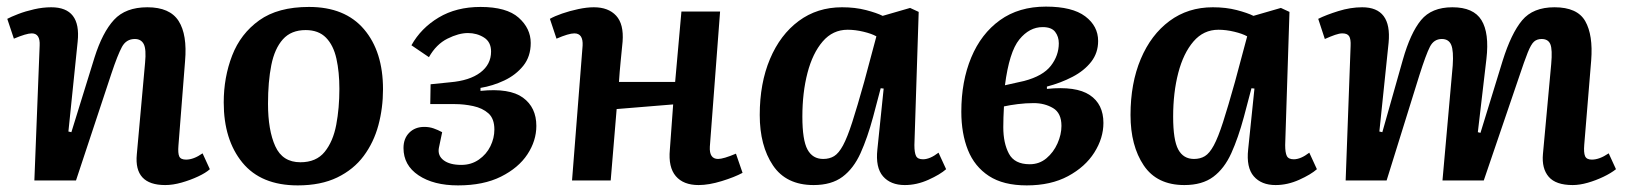

<svg xmlns="http://www.w3.org/2000/svg" viewBox="-20 -546 4918 581"><path d="M615 -34Q603 -23 579.5 -12Q556 -1 529.5 6.5Q503 14 480 14Q385 14 394 -79L419 -356Q423 -397 415 -412.5Q407 -428 388 -428Q362 -428 349 -404Q336 -380 317 -323L210 0H84L100 -408Q102 -445 76 -445Q60 -445 22 -429L2 -489Q13 -495 35 -503.5Q57 -512 83.5 -518Q110 -524 135 -524Q226 -524 215 -420L187 -148L196 -146L266 -372Q290 -448 325 -486Q360 -524 426 -524Q494 -524 520.5 -482.5Q547 -441 540 -361L520 -106Q518 -82 522.5 -72.5Q527 -63 543 -63Q566 -63 593 -82Z M881 15Q770 15 713.5 -54Q657 -123 657 -236Q657 -312 682.5 -378Q708 -444 764.5 -484.5Q821 -525 915 -525Q1024 -525 1081.5 -457.5Q1139 -390 1139 -276Q1139 -219 1125 -167Q1111 -115 1080.5 -74Q1050 -33 1000.5 -9Q951 15 881 15ZM889 -55Q937 -55 962.5 -86.5Q988 -118 997.5 -168.5Q1007 -219 1007 -277Q1007 -328 998 -368.5Q989 -409 966.5 -432Q944 -455 905 -455Q861 -455 836 -427Q811 -399 801 -349Q791 -299 791 -232Q791 -152 813 -103.5Q835 -55 889 -55Z M1366 15Q1292 15 1246.5 -15.5Q1201 -46 1201 -98Q1201 -127 1218.5 -144.5Q1236 -162 1264 -162Q1279 -162 1292 -157.5Q1305 -153 1318 -146L1308 -98Q1304 -75 1322.5 -61Q1341 -47 1376 -47Q1406 -47 1429 -63Q1452 -79 1464 -103.5Q1476 -128 1476 -154Q1476 -187 1458 -203Q1440 -219 1412 -225Q1384 -231 1357 -231H1282L1283 -291L1342 -297Q1401 -302 1433.5 -326.5Q1466 -351 1466 -390Q1466 -419 1444.5 -432.5Q1423 -446 1396 -446Q1368 -446 1334 -429Q1300 -412 1278 -373L1225 -409Q1254 -461 1307.5 -493Q1361 -525 1434 -525Q1513 -525 1549.5 -492.5Q1586 -460 1586 -416Q1586 -375 1563.5 -347Q1541 -319 1506 -302.5Q1471 -286 1434 -280V-271Q1522 -280 1562.5 -250.5Q1603 -221 1603 -165Q1603 -120 1576 -79Q1549 -38 1496 -11.5Q1443 15 1366 15Z M2017 -230 1846 -216 1828 0H1711L1743 -408Q1745 -445 1718 -445Q1701 -445 1664 -429L1644 -489Q1658 -497 1681 -505Q1704 -513 1730 -518.5Q1756 -524 1777 -524Q1821 -524 1844.5 -498.5Q1868 -473 1864 -420Q1861 -389 1858 -359Q1855 -329 1853 -298H2023L2042 -511H2159L2128 -102Q2126 -65 2153 -65Q2169 -65 2207 -81L2227 -23Q2203 -10 2164 2Q2125 14 2094 14Q2048 14 2025 -13Q2002 -40 2007 -93Z M2747 -107Q2747 -84 2752 -74Q2757 -64 2773 -64Q2794 -64 2820 -84L2843 -34Q2825 -18 2789.5 -2Q2754 14 2718 14Q2675 14 2652 -12.5Q2629 -39 2635 -94L2654 -278L2645 -279L2622 -192Q2605 -129 2584 -82.5Q2563 -36 2529.5 -11Q2496 14 2442 14Q2359 14 2319 -45.5Q2279 -105 2279 -198Q2279 -294 2310 -367.5Q2341 -441 2397 -482.5Q2453 -524 2528 -524Q2568 -524 2600.5 -515.5Q2633 -507 2651 -498L2734 -522L2760 -510ZM2471 -65Q2490 -65 2504 -73.5Q2518 -82 2531 -106Q2544 -130 2559 -176.5Q2574 -223 2595 -298L2632 -436Q2618 -444 2593 -450Q2568 -456 2545 -456Q2500 -456 2469.5 -420.5Q2439 -385 2423.5 -325.5Q2408 -266 2408 -193Q2408 -122 2423.5 -93.5Q2439 -65 2471 -65Z M3087 15Q3016 15 2972.5 -13.5Q2929 -42 2909 -92Q2889 -142 2889 -208Q2889 -300 2919 -372Q2949 -444 3006 -485Q3063 -526 3145 -526Q3225 -526 3264 -496.5Q3303 -467 3303 -422Q3303 -386 3282 -359Q3261 -332 3225.5 -313.5Q3190 -295 3148 -284V-277Q3236 -286 3277.5 -258.5Q3319 -231 3319 -174Q3319 -128 3291.5 -84.5Q3264 -41 3212 -13Q3160 15 3087 15ZM3021 -288 3079 -301Q3136 -316 3160 -347Q3184 -378 3184 -415Q3184 -435 3173 -449.5Q3162 -464 3135 -464Q3095 -464 3064.5 -426.5Q3034 -389 3021 -288ZM3096 -49Q3125 -49 3146.5 -67Q3168 -85 3180 -112Q3192 -139 3192 -165Q3192 -204 3166.5 -219Q3141 -234 3108 -234Q3084 -234 3060 -231Q3036 -228 3018 -224Q3017 -207 3016.5 -191Q3016 -175 3016 -161Q3016 -113 3033 -81Q3050 -49 3096 -49Z M3869 -107Q3869 -84 3874 -74Q3879 -64 3895 -64Q3916 -64 3942 -84L3965 -34Q3947 -18 3911.5 -2Q3876 14 3840 14Q3797 14 3774 -12.5Q3751 -39 3757 -94L3776 -278L3767 -279L3744 -192Q3727 -129 3706 -82.5Q3685 -36 3651.5 -11Q3618 14 3564 14Q3481 14 3441 -45.5Q3401 -105 3401 -198Q3401 -294 3432 -367.5Q3463 -441 3519 -482.5Q3575 -524 3650 -524Q3690 -524 3722.5 -515.5Q3755 -507 3773 -498L3856 -522L3882 -510ZM3593 -65Q3612 -65 3626 -73.5Q3640 -82 3653 -106Q3666 -130 3681 -176.5Q3696 -223 3717 -298L3754 -436Q3740 -444 3715 -450Q3690 -456 3667 -456Q3622 -456 3591.5 -420.5Q3561 -385 3545.5 -325.5Q3530 -266 3530 -193Q3530 -122 3545.5 -93.5Q3561 -65 3593 -65Z M4376 -348Q4379 -392 4371.5 -410Q4364 -428 4343 -428Q4319 -428 4307 -404.5Q4295 -381 4275 -318L4176 0H4052L4067 -407Q4068 -428 4062.5 -436.5Q4057 -445 4042 -445Q4033 -445 4020 -440.5Q4007 -436 3989 -428L3969 -489Q3993 -501 4030 -512.5Q4067 -524 4102 -524Q4192 -524 4182 -417L4154 -148L4163 -146L4225 -365Q4248 -446 4280 -485Q4312 -524 4375 -524Q4439 -524 4463 -485Q4487 -446 4478 -368L4452 -146L4460 -144L4527 -362Q4553 -445 4586 -484.5Q4619 -524 4684 -524Q4753 -524 4777 -482Q4801 -440 4795 -363L4774 -108Q4772 -84 4776.5 -73.5Q4781 -63 4797 -63Q4820 -63 4848 -82L4870 -34Q4855 -22 4832 -11Q4809 0 4784.5 7Q4760 14 4739 14Q4688 14 4666.5 -11Q4645 -36 4649 -80L4674 -352Q4678 -396 4671.5 -412Q4665 -428 4645 -428Q4631 -428 4622 -420Q4613 -412 4603 -387Q4593 -362 4576 -311L4470 0H4345Z"/></svg>

Font: Literata 12pt SemiBold
Style: Italic
Weight: 600
Italic angle: -2°
Designer: Latin by Veronika Burian and Jose Scaglione. Greek by Irene Vlachou. Cyrillic by Vera Evstafieva
Foundry: TypeTogether
Version: Version 3.002